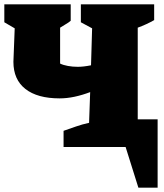

<svg xmlns="http://www.w3.org/2000/svg" viewBox="-20 -680 758 888"><path d="M256 -225Q153 -225 97.5 -268.5Q42 -312 42 -394L48 -549L0 -577V-660H307V-584Q298 -576 285.5 -569Q273 -562 258 -552V-386Q272 -379 294 -375Q316 -371 340 -371Q366 -371 401 -378L406 -549L354 -577V-660H693V-587Q658 -567 617 -552V-128H709V188H620L561 0H274V-75Q303 -85 331.5 -95Q360 -105 392 -112L397 -254Q360 -240 324.5 -232.5Q289 -225 256 -225Z"/></svg>

Font: Piazzolla SC Black
Style: Regular
Weight: 900
Designer: Juan Pablo del Peral
Foundry: Huerta Tipografica
Version: Version 1.330